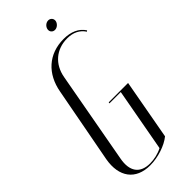

<svg xmlns="http://www.w3.org/2000/svg" viewBox="-266 -862 911 911"><g transform="rotate(-45 190.0 -406.5)"><path d="M251 -794C248 -779 258 -766 274 -766C289 -766 303 -779 306 -793C309 -808 298 -821 283 -821C268 -821 254 -809 251 -794ZM84 -542 12 -160C-6 -58 42 8 139 8C192 8 252 -12 286 -40L341 -343H211L210 -337H286L228 -19C204 -6 173 1 145 1C78 1 48 -41 62 -115L146 -577C159 -651 213 -697 286 -697C326 -697 356 -682 375 -653L380 -657C358 -691 321 -707 272 -707C171 -707 102 -643 84 -542Z"/></g></svg>

Font: Moniqa Ita Display
Style: Italic
Weight: 400
Italic angle: -10°
Designer: Rajesh Rajput
Foundry: Rajesh Rajput
Version: Version 1.000